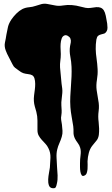

<svg xmlns="http://www.w3.org/2000/svg" viewBox="-20 -748 597 1020"><path d="M14 -564Q18 -587 22.5 -605.5Q27 -624 41 -645Q52 -661 67 -676Q82 -691 99 -700Q116 -708 134.5 -709.5Q153 -711 170 -717Q184 -722 199.5 -726Q215 -730 231 -727Q254 -723 273 -719Q292 -715 315 -719Q338 -723 362 -721Q386 -719 407 -713Q421 -709 434.5 -706.5Q448 -704 461 -706Q478 -709 491.5 -710Q505 -711 515 -707Q525 -703 531.5 -693Q538 -683 542 -664Q543 -656 545.5 -645Q548 -634 549.5 -622.5Q551 -611 551 -600.5Q551 -590 547 -583Q541 -572 533 -569.5Q525 -567 516.5 -565Q508 -563 501.5 -558Q495 -553 492 -538Q488 -512 488.5 -487.5Q489 -463 493 -437Q497 -409 498.5 -381Q500 -353 495 -324Q490 -295 493.5 -269Q497 -243 502 -216Q508 -187 504 -158Q500 -129 504 -100Q506 -83 506.5 -65.5Q507 -48 505 -31Q502 -12 492.5 -1Q483 10 472 24Q458 41 452 63.5Q446 86 445 109Q445 117 445.5 128Q446 139 445 150Q444 161 441 170.5Q438 180 430 184Q419 190 414 183Q409 176 407 164Q405 152 405 139V119Q405 99 408 76.5Q411 54 406 37Q402 23 393 11.5Q384 0 378 -12Q370 -29 370.5 -45Q371 -61 369 -78Q365 -104 360.5 -128.5Q356 -153 354 -179Q352 -208 353.5 -236Q355 -264 357 -292Q359 -318 360 -343Q361 -368 360 -393Q359 -420 353.5 -448Q348 -476 352 -502Q354 -512 356 -522.5Q358 -533 354 -543Q351 -551 341 -557Q331 -563 323 -560Q312 -556 307.5 -543Q303 -530 302 -515Q301 -500 302 -485Q303 -470 303 -461Q303 -442 300.5 -425Q298 -408 299 -390Q301 -368 303 -347Q305 -326 307 -304Q309 -291 310.5 -278.5Q312 -266 311 -254Q310 -237 307.5 -221Q305 -205 306 -188Q307 -174 307.5 -161.5Q308 -149 306 -136Q303 -122 305 -111Q307 -100 309 -86Q311 -68 312 -53Q313 -38 308 -21Q303 -4 295.5 12.5Q288 29 284 46Q279 66 280.5 91.5Q282 117 283 138Q285 160 286 184Q287 208 282 228Q280 239 276.5 246Q273 253 261 252Q245 251 240 237Q235 223 236 205Q237 187 240.5 169Q244 151 245 142Q247 118 248 90Q249 62 237 39Q231 26 221 15.5Q211 5 201.5 -5.5Q192 -16 185.5 -28Q179 -40 179 -57V-107Q179 -131 173 -154L165 -182Q161 -196 160 -211Q159 -225 161 -241L165 -272Q167 -287 167 -302.5Q167 -318 163 -332Q159 -344 150.5 -348.5Q142 -353 131 -354Q114 -356 103.5 -359.5Q93 -363 79 -374Q68 -382 60 -388Q52 -394 46 -407Q37 -426 27 -444Q17 -462 10 -481Q2 -503 6.5 -523Q11 -543 14 -564Z"/></svg>

Font: Double Feature
Style: Regular
Weight: 400
Designer: David Shetterly
Foundry: David Shetterly
Version: Version 2.100 1997 initial release